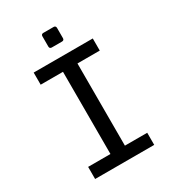

<svg xmlns="http://www.w3.org/2000/svg" viewBox="-213 -1021 1028 1139"><g transform="rotate(-30 301.0 -452.0)"><path d="M265.1 -804.2H335.9C345.2 -804.2 350.6 -809.6 350.6 -818.8V-889.6C350.6 -898.9 345.2 -904.3 335.9 -904.3H265.1C255.9 -904.3 250.5 -898.9 250.5 -889.6V-818.8C250.5 -809.6 255.9 -804.2 265.1 -804.2ZM98.1 0H502.9V-83H350.1V-646H502.9V-729H98.1V-646H251V-83H98.1Z"/></g></svg>

Font: Hack
Style: Regular
Weight: 400
Monospace: yes
Designer: Christopher Simpkins
Foundry: Christopher Simpkins
Version: Version 2.010